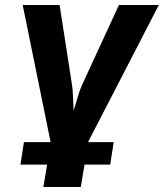

<svg xmlns="http://www.w3.org/2000/svg" viewBox="-20 -570 657 770"><path d="M62 90 76 0H183L71 -550H219L267 -241Q272 -213 273 -180Q274 -147 275 -127Q282 -147 291.5 -180Q301 -213 314 -240L457 -550H617L333 0H436L422 90H319L304 180H154L169 90Z"/></svg>

Font: JetBrains Mono NL ExtraBold
Style: Italic
Weight: 800
Italic angle: -9°
Monospace: yes
Designer: Philipp Nurullin, Konstantin Bulenkov
Foundry: JetBrains
Version: Version 2.305; ttfautohint (v1.8.4.7-5d5b)